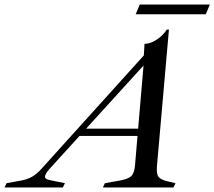

<svg xmlns="http://www.w3.org/2000/svg" viewBox="-102 -829 948 849"><path d="M-82 0 -73 -19 -18 -29Q16 -34 38 -46.5Q60 -59 80 -81L534 -584L537 -635Q560 -636 580.5 -647.5Q601 -659 615.5 -673.5Q630 -688 635 -698H645L592 -94Q589 -59 599.5 -46.5Q610 -34 636 -28L674 -19L665 0H353L362 -19L419 -29Q462 -36 477 -49Q492 -62 495 -98L534 -555H547L115 -80Q97 -59 97 -47.5Q97 -36 121 -32L185 -19L176 0ZM239 -228 260 -260H550L534 -228ZM498 -766 516 -809H826L808 -766Z"/></svg>

Font: Ibarra Real Nova Medium
Style: Italic
Weight: 500
Italic angle: -22°
Designer: Jose Maria Ribagorda & Octavio Pardo
Foundry: Octavio Pardo
Version: Version 2.000